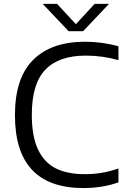

<svg xmlns="http://www.w3.org/2000/svg" viewBox="-20 -966 660 996"><path d="M57.5 -368.5Q57.5 -561.5 152 -655.5Q246.5 -749.5 421 -749.5Q510.5 -749.5 594.5 -726V-654Q512 -677.5 425 -677.5Q286 -677.5 215.5 -604.8Q145 -532 145 -370.5Q145 -258 177.5 -190Q210 -122 270.2 -92.2Q330.5 -62.5 419 -62.5Q464 -62.5 505.8 -69.2Q547.5 -76 594.5 -92V-20Q511.5 9.5 412.5 9.5Q57.5 9.5 57.5 -368.5ZM471 -946H545.5L411 -804H336L201.5 -946H276L373.5 -840.5Z"/></svg>

Font: Encode Sans Semi Expanded
Style: Regular
Weight: 400
Width: 6
Designer: Multiple Designers
Foundry: Impallari Type
Version: Version 2.000